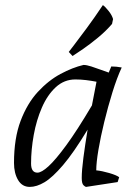

<svg xmlns="http://www.w3.org/2000/svg" viewBox="-20 -722 538 754"><path d="M97 12Q67 12 51 -15Q35 -42 35 -82Q35 -179 61 -247.5Q87 -316 128.5 -361Q170 -406 217.5 -431.5Q265 -457 308 -467Q320 -467 338.5 -461Q357 -455 376 -448Q395 -441 407 -437L417 -461Q427 -461 437.5 -460Q448 -459 458 -457Q439 -416 421.5 -359.5Q404 -303 389.5 -243.5Q375 -184 366.5 -133.5Q358 -83 358 -53Q380 -51 409 -42.5Q438 -34 448 -26L442 -7L318 12Q315 12 308 5.5Q301 -1 301 -23Q301 -53 307.5 -102.5Q314 -152 324 -213Q269 -122 227.5 -73.5Q186 -25 155 -6.5Q124 12 97 12ZM127 -44Q143 -44 170.5 -69Q198 -94 240.5 -152Q283 -210 341 -308L359 -401Q338 -405 317.5 -407.5Q297 -410 276 -410Q232 -410 199 -379.5Q166 -349 144.5 -299.5Q123 -250 112.5 -192Q102 -134 102 -80Q102 -44 127 -44ZM265 -502 250 -518Q250 -518 270 -544Q290 -570 321 -612Q352 -654 384 -702Q393 -696 406.5 -679Q420 -662 424 -647L420 -628Q396 -600 364.5 -574Q333 -548 306 -529.5Q279 -511 265 -502Z"/></svg>

Font: Mate
Style: Italic
Weight: 400
Italic angle: -10.8°
Designer: Eduardo Rodriguez Tunni
Foundry: Eduardo Rodriguez Tunni
Version: Version 1.003; ttfautohint (v1.8.4.7-5d5b);gftools[0.9.24]